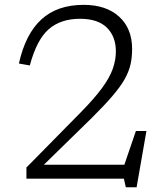

<svg xmlns="http://www.w3.org/2000/svg" viewBox="-20 -737 690 792"><path d="M584 -196.5 543.5 35.5H499L491 0H89V-46L314 -274.5Q369.5 -331 401 -374Q432.5 -417 445.2 -453.2Q458 -489.5 458 -525Q458 -586 421 -622.8Q384 -659.5 310 -659.5Q230.5 -659.5 181 -616.5Q131.5 -573.5 103 -467L58 -475Q85 -597 150.8 -657Q216.5 -717 325 -717Q418 -717 471.5 -668.2Q525 -619.5 525 -535Q525 -501 518.5 -471.8Q512 -442.5 494.8 -411.5Q477.5 -380.5 444.5 -341.8Q411.5 -303 358.5 -250.5L161 -57.5H493L540.5 -196.5Z"/></svg>

Font: Newsreader Caption Light
Style: Regular
Weight: 300
Designer: Hugues Gentile
Foundry: Production Type
Version: Version 1.001